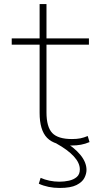

<svg xmlns="http://www.w3.org/2000/svg" viewBox="-20 -710 510 950"><path d="M333 10Q250 10 213 -28Q176 -66 176 -152V-489H38V-520H176V-690H210V-520H420V-489H210V-154Q210 -82 238.5 -52Q267 -22 336 -22Q360 -22 377.5 -25.5Q395 -29 414 -37L423 -7Q402 2 380.5 6Q359 10 333 10ZM275 220Q218 220 172 199L181 170Q201 179 225 184Q249 189 274 189Q298 189 321 184Q344 179 359.5 166Q375 153 375 128Q375 96 345 63.5Q315 31 259 0L292 -13Q347 19 377.5 56Q408 93 408 131Q408 150 397.5 170.5Q387 191 358.5 205.5Q330 220 275 220Z"/></svg>

Font: M PLUS 2 ExtraLight
Style: Regular
Weight: 250
Designer: Coji Morishita
Foundry: UNDERFOREST DESIGN
Version: Version 1.001